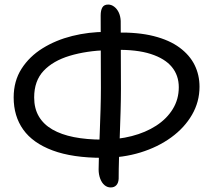

<svg xmlns="http://www.w3.org/2000/svg" viewBox="-20 -808 929 843"><path d="M431 -115Q298 -115 211 -147.5Q124 -180 82 -239Q40 -298 40 -380Q40 -452 74.5 -506Q109 -560 167 -596Q225 -632 297 -650Q369 -668 446 -668L453 -588Q359 -585 286 -563Q213 -541 171.5 -497Q130 -453 130 -380Q130 -332 150.5 -297Q171 -262 210 -239.5Q249 -217 304.5 -206Q360 -195 431 -195Q498 -195 558.5 -210.5Q619 -226 665.5 -256Q712 -286 738.5 -329Q765 -372 765 -425Q765 -477 734.5 -514Q704 -551 642 -571Q580 -591 485 -589L489 -665Q586 -667 655 -649.5Q724 -632 768.5 -599Q813 -566 834.5 -522.5Q856 -479 856 -427Q856 -361 823 -304Q790 -247 731.5 -204.5Q673 -162 596.5 -138.5Q520 -115 431 -115ZM466 15Q451 15 439 5Q427 -5 420 -23.5Q413 -42 413 -64Q413 -90 414.5 -132.5Q416 -175 418 -226Q420 -277 421.5 -327.5Q423 -378 423 -421Q423 -500 422.5 -582.5Q422 -665 422 -740Q422 -763 429.5 -775.5Q437 -788 455 -788Q469 -788 481.5 -778.5Q494 -769 501.5 -753Q509 -737 510 -716Q510 -651 510.5 -574Q511 -497 511 -417Q511 -373 509.5 -320.5Q508 -268 506 -214.5Q504 -161 502.5 -112Q501 -63 501 -23Q500 -5 491 5Q482 15 466 15Z"/></svg>

Font: Shantell Sans
Style: Regular
Weight: 400
Designer: Stephen Nixon, Anya Danilova, Shantell Martin
Foundry: Arrow Type
Version: Version 1.008;[ac192a2d6]